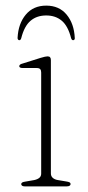

<svg xmlns="http://www.w3.org/2000/svg" viewBox="-20 -663 312 683"><path d="M161 -449V-46Q161 -36.5 167.5 -30.5Q174 -24.5 185.5 -22.5L215.5 -17.5Q223 -16.5 227 -14.5Q231 -12.5 231 -8Q231 -4.5 227.5 -2.2Q224 0 217.5 0H68Q62 0 58.8 -2.2Q55.5 -4.5 55.5 -8Q55.5 -12 59.2 -14Q63 -16 70 -17L102 -22.5Q113.5 -25 120 -30.5Q126.5 -36 126.5 -45.5V-405Q126.5 -413 123 -417Q119.5 -421 110.5 -421H61.5Q54.5 -421 51.5 -422.8Q48.5 -424.5 48.5 -427.5Q48.5 -430.5 51.2 -433Q54 -435.5 60.5 -437L124 -457Q133.5 -460 139.5 -461.2Q145.5 -462.5 149 -462.5Q155.5 -462.5 158.2 -459.2Q161 -456 161 -449ZM144.5 -608Q111 -608 88.8 -589.2Q66.5 -570.5 55.5 -527Q53.5 -520 48.5 -520Q46.5 -520 44.5 -522Q42.5 -524 42.5 -528Q45 -579 71.8 -611Q98.5 -643 144.5 -643Q190.5 -643 217 -611Q243.5 -579 246 -528Q246.5 -524 244.5 -522Q242.5 -520 240 -520Q235.5 -520 233 -527Q222 -570.5 199.8 -589.2Q177.5 -608 144.5 -608Z"/></svg>

Font: Fraunces Thin
Style: Regular
Weight: 250
Version: Version 1.000;[b76b70a41]